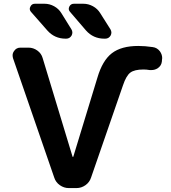

<svg xmlns="http://www.w3.org/2000/svg" viewBox="-20 -1004 892 1004"><path d="M730.5 -640.6Q682.6 -640.6 661.1 -624Q639.6 -607.4 623 -557.6L456.1 -75.2Q448.2 -50.8 426.8 -35.6Q405.3 -20.5 379.9 -20.5H339.8Q314.5 -20.5 293 -35.6Q271.5 -50.8 263.7 -75.2L47.9 -700.2Q45.9 -708 45.9 -714.8Q45.9 -726.6 53.7 -737.3Q65.4 -754.9 86.9 -754.9H128.9Q154.3 -754.9 175.3 -739.7Q196.3 -724.6 203.1 -700.2L359.4 -184.6Q359.4 -183.6 361.3 -183.6Q363.3 -183.6 363.3 -184.6L489.3 -597.7Q515.6 -687.5 564.9 -725.6Q614.3 -763.7 703.1 -763.7Q738.3 -763.7 778.3 -757.8Q801.8 -754.9 816.4 -735.4Q828.1 -718.8 828.1 -700.2Q828.1 -695.3 827.1 -691.4L826.2 -680.7Q823.2 -659.2 803.7 -646.5Q789.1 -637.7 772.5 -637.7Q767.6 -637.7 762.7 -637.7Q745.1 -640.6 730.5 -640.6ZM416 -984.4Q442.4 -984.4 466.3 -971.2Q490.2 -958 503.9 -935.5L557.6 -850.6Q562.5 -841.8 562.5 -834Q562.5 -826.2 558.6 -818.4Q548.8 -801.8 530.3 -801.8H525.4Q467.8 -801.8 429.7 -844.7L346.7 -941.4Q335 -954.1 342.3 -969.2Q349.6 -984.4 366.2 -984.4ZM212.9 -984.4Q239.3 -984.4 263.2 -971.2Q287.1 -958 300.8 -935.5L353.5 -850.6Q358.4 -842.8 358.4 -834Q358.4 -826.2 354.5 -818.4Q344.7 -801.8 326.2 -801.8H323.2Q265.6 -801.8 227.5 -844.7L142.6 -941.4Q135.7 -949.2 135.7 -958Q135.7 -962.9 138.7 -968.8Q145.5 -984.4 162.1 -984.4Z"/></svg>

Font: Gen Jyuu Gothic P Bold
Style: Bold
Weight: 700
Designer: [Source Han Sans]
Ryoko NISHIZUKA  (kana & ideographs); Paul D. Hunt (Latin, Greek & Cyrillic); Wenlong ZHANG  (bopomofo
Version: Version 1.002.20150607